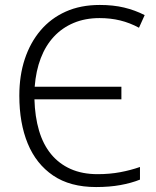

<svg xmlns="http://www.w3.org/2000/svg" viewBox="-20 -745 630 775"><path d="M382 -672Q324 -672 277.5 -652.5Q231 -633 197.5 -597Q164 -561 144.5 -510Q125 -459 120 -395H470V-344H119Q121 -274 137.5 -218Q154 -162 186 -123Q218 -84 265 -63Q312 -42 374 -42Q423 -42 465.5 -50Q508 -58 545 -71V-20Q510 -6 466 2Q422 10 368 10Q263 10 194.5 -36.5Q126 -83 92 -165.5Q58 -248 58 -359Q58 -440 80 -506.5Q102 -573 143.5 -622Q185 -671 245 -698Q305 -725 383 -725Q437 -725 481 -714.5Q525 -704 564 -684L541 -633Q504 -653 465 -662.5Q426 -672 382 -672Z"/></svg>

Font: Noto Sans Display Light
Style: Regular
Weight: 300
Designer: Monotype Design Team
Foundry: Monotype Imaging Inc.
Version: Version 2.003